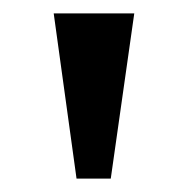

<svg xmlns="http://www.w3.org/2000/svg" viewBox="-20 -734 279 286"><path d="M94 -468H145L180 -714H60Z"/></svg>

Font: Noto Serif Yezidi Medium
Style: Regular
Weight: 500
Designer: Dalton Maag Ltd
Foundry: Dalton Maag Ltd
Version: Version 1.001